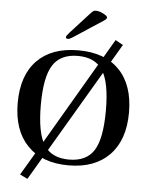

<svg xmlns="http://www.w3.org/2000/svg" viewBox="-61 -875 796 1026"><g transform="rotate(5 337.0 -362.5)"><path d="M337 10Q195 10 116.5 -71Q38 -152 38 -299Q38 -447 116 -527Q194 -607 337 -607Q480 -607 557.5 -526.5Q635 -446 635 -299Q635 -152 556.5 -71Q478 10 337 10ZM511 -299Q511 -449 470.5 -513Q430 -577 337 -577Q244 -577 203 -513Q162 -449 162 -299Q162 -148 203 -84.5Q244 -21 337 -21Q430 -21 470.5 -84.5Q511 -148 511 -299ZM276 -663Q264 -663 264 -672Q264 -678 281 -697L376 -801Q391 -818 397 -822Q401 -826 412 -826Q429 -826 451.5 -814.5Q474 -803 474 -795Q474 -788 463 -780L298 -672Q284 -663 276 -663ZM125 101 84 81 151 -32 530 -679 571 -656Z"/></g></svg>

Font: UnnaMedium
Style: Regular
Weight: 500
Designer: Jorge de Buen Unna
Foundry: Omnibus-Type
Version: Version 2.008;hotconv 1.0.109;makeotfexe 2.5.65596